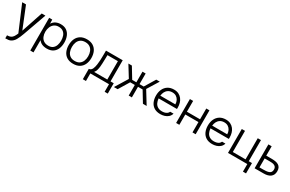

<svg xmlns="http://www.w3.org/2000/svg" viewBox="177 -1984 5547 3667"><g transform="rotate(30 2950.0 -150.5)"><path d="M85 232V165Q134 165 164.5 150Q195 135 215.5 104Q236 73 255 27L20 -527H104L294 -57L451 -527H532L373 -81Q363 -52 349.5 -15.5Q336 21 320 59Q304 97 285 130Q266 163 243 183Q222 202 201.5 212.5Q181 223 154 227.5Q127 232 85 232Z M615 195V-527H683L686 -438Q717 -487 764.5 -510Q812 -533 871 -533Q951 -533 1002 -497Q1053 -461 1078 -399.5Q1103 -338 1103 -262Q1103 -184 1077.5 -123Q1052 -62 999.5 -28Q947 6 867 6Q830 6 796 -2Q762 -10 734 -28.5Q706 -47 686 -75V195ZM864 -56Q926 -56 962.5 -84.5Q999 -113 1015.5 -160Q1032 -207 1032 -263Q1032 -320 1015 -367Q998 -414 960 -442.5Q922 -471 860 -471Q803 -471 763.5 -442Q724 -413 704 -365Q684 -317 684 -262Q684 -203 703.5 -156.5Q723 -110 763.5 -83Q804 -56 864 -56Z M1448 6Q1365 6 1309 -28.5Q1253 -63 1225.5 -124Q1198 -185 1198 -263Q1198 -342 1225.5 -402.5Q1253 -463 1309 -498Q1365 -533 1449 -533Q1532 -533 1587.5 -498Q1643 -463 1670.5 -402.5Q1698 -342 1698 -263Q1698 -185 1670 -124Q1642 -63 1586.5 -28.5Q1531 6 1448 6ZM1448 -56Q1510 -56 1550 -83.5Q1590 -111 1609 -158Q1628 -205 1628 -263Q1628 -321 1609 -368Q1590 -415 1550 -443Q1510 -471 1448 -471Q1386 -471 1346 -443Q1306 -415 1287.5 -368Q1269 -321 1269 -263Q1269 -205 1287.5 -158Q1306 -111 1346 -83.5Q1386 -56 1448 -56Z M1758 167V-61Q1784 -62 1801 -76.5Q1818 -91 1828.5 -113.5Q1839 -136 1845.5 -163.5Q1852 -191 1856 -218Q1863 -265 1865 -312.5Q1867 -360 1867 -388Q1868 -423 1868 -457.5Q1868 -492 1868 -527H2237V-61H2308V167H2239V0H1827V167ZM1875 -61H2166V-466H1936Q1935 -424 1934 -375Q1933 -326 1931 -282Q1930 -248 1926 -208Q1922 -168 1911 -130Q1900 -92 1875 -61Z M2347 0 2517 -276 2362 -527H2439L2581 -293H2673V-527H2743V-293H2835L2977 -527H3054L2899 -276L3069 0H2987L2845 -234H2743V0H2673V-234H2571L2429 0Z M3371 6Q3288 6 3233 -28.5Q3178 -63 3151 -124Q3124 -185 3124 -263Q3124 -341 3152 -401.5Q3180 -462 3235 -497.5Q3290 -533 3370 -533Q3428 -533 3471.5 -511.5Q3515 -490 3544 -453Q3573 -416 3586.5 -369Q3600 -322 3600 -272Q3600 -263 3600 -255Q3600 -247 3599 -239H3195Q3199 -186 3219 -144.5Q3239 -103 3277.5 -79.5Q3316 -56 3374 -56Q3401 -56 3429 -62.5Q3457 -69 3480 -85.5Q3503 -102 3514 -129H3588Q3574 -82 3541 -52Q3508 -22 3463 -8Q3418 6 3371 6ZM3197 -300H3529Q3528 -349 3508 -387.5Q3488 -426 3453 -448.5Q3418 -471 3367 -471Q3314 -471 3277 -447Q3240 -423 3220.5 -384Q3201 -345 3197 -300Z M3719 0V-527H3790V-289H4080V-527H4150V0H4080V-228H3790V0Z M4515 6Q4432 6 4377 -28.5Q4322 -63 4295 -124Q4268 -185 4268 -263Q4268 -341 4296 -401.5Q4324 -462 4379 -497.5Q4434 -533 4514 -533Q4572 -533 4615.5 -511.5Q4659 -490 4688 -453Q4717 -416 4730.5 -369Q4744 -322 4744 -272Q4744 -263 4744 -255Q4744 -247 4743 -239H4339Q4343 -186 4363 -144.5Q4383 -103 4421.5 -79.5Q4460 -56 4518 -56Q4545 -56 4573 -62.5Q4601 -69 4624 -85.5Q4647 -102 4658 -129H4732Q4718 -82 4685 -52Q4652 -22 4607 -8Q4562 6 4515 6ZM4341 -300H4673Q4672 -349 4652 -387.5Q4632 -426 4597 -448.5Q4562 -471 4511 -471Q4458 -471 4421 -447Q4384 -423 4364.5 -384Q4345 -345 4341 -300Z M5289 167V0H4863V-527H4934V-61H5215V-527H5286V-61H5357V167Z M5450 0V-527H5522V-320H5645Q5689 -320 5727 -313.5Q5765 -307 5793.5 -290Q5822 -273 5838 -243Q5854 -213 5854 -166Q5854 -122 5839 -90.5Q5824 -59 5796.5 -39Q5769 -19 5732 -9.5Q5695 0 5651 0ZM5522 -61H5595Q5630 -61 5663 -63.5Q5696 -66 5723.5 -75Q5751 -84 5767 -105Q5783 -126 5783 -163Q5783 -197 5769 -216Q5755 -235 5733 -244.5Q5711 -254 5685 -256.5Q5659 -259 5633 -259H5522Z"/></g></svg>

Font: Onest Light
Style: Regular
Weight: 300
Designer: Dmitri Voloshin, Andrey Kudryavtsev
Foundry: Dmitri Voloshin, Andrey Kudryavtsev
Version: Version 1.000;gftools[0.9.33]